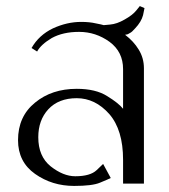

<svg xmlns="http://www.w3.org/2000/svg" viewBox="-20 -611 561 639"><path d="M396.5 -495.1Q395.5 -495.1 394.5 -495.1Q397.5 -495.1 405.3 -497.1Q405.3 -497.1 412.1 -501Q418.9 -503.9 429.7 -516.6Q450.2 -538.1 456.1 -560.5Q460.9 -584 460.9 -584Q456.1 -585.9 445.3 -590.8Q445.3 -590.8 433.6 -576.2Q420.9 -560.5 394.5 -545.9Q369.1 -531.2 346.7 -529.3Q325.2 -527.3 325.2 -527.3Q319.3 -529.3 298.8 -533.2Q278.3 -538.1 250 -538.1Q203.1 -538.1 156.2 -516.6Q109.4 -494.1 85 -451.2Q91.8 -447.3 103.5 -439.5Q116.2 -462.9 152.3 -484.4Q189.5 -504.9 243.2 -504.9Q298.8 -504.9 344.7 -471.7Q389.6 -438.5 389.6 -380.9Q389.6 -336.9 389.6 -249Q375 -267.6 336.9 -291Q298.8 -315.4 235.4 -315.4Q152.3 -315.4 96.7 -269.5Q40 -223.6 40 -144.5Q40 -72.3 96.7 -32.2Q153.3 7.8 226.6 7.8Q287.1 7.8 312.5 -2.9Q338.9 -13.7 348.6 -18.6Q348.6 -18.6 335.9 -42Q323.2 -64.5 323.2 -65.4Q323.2 -65.4 301.8 -44.9Q280.3 -24.4 230.5 -24.4Q190.4 -24.4 148.4 -57.6Q107.4 -90.8 107.4 -154.3Q107.4 -210.9 140.6 -247.1Q174.8 -284.2 235.4 -284.2Q296.9 -284.2 343.8 -231.4Q389.6 -178.7 389.6 -79.1Q389.6 -71.3 389.6 -56.6Q389.6 -43 389.6 0Q407.2 0 459 0Q459 -95.7 459 -383.8Q459 -418 441.4 -446.3Q424.8 -473.6 396.5 -495.1Z"/></svg>

Font: BSRU BANSOMDEJ
Style: Regular
Weight: 400
Designer: Wisit Potiwat
Version: Version 1.000;PS 002.000;hotconv 1.0.70;makeotf.lib2.5.58329